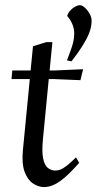

<svg xmlns="http://www.w3.org/2000/svg" viewBox="-20 -729 383 760"><path d="M154.6 11.5Q132 11.5 110.7 -2.8Q89.3 -17 77.5 -48.8Q65.7 -80.6 70.5 -133.1L98 -416.1H25.6L28.6 -450H101.1L110.6 -546L163 -562.1H187.4L176.4 -450H194.5L309 -455L298.4 -411.6L190.9 -416.1H173L150 -178.5Q145 -127.5 151 -100.5Q157 -73.4 170.3 -63.7Q183.7 -53.9 198.5 -53.9Q209.5 -53.9 219.2 -57.6Q228.8 -61.3 243.5 -72.5Q258.2 -83.8 280.9 -106L293.5 -84.5Q260.7 -47.5 236.3 -26.5Q211.8 -5.5 192.1 3Q172.4 11.5 154.6 11.5ZM263 -486.1 245 -490.1Q257 -521.1 264.7 -544.1Q272.4 -567 273.4 -589Q275.4 -608 268.6 -627.5Q261.9 -647 245.9 -666Q250 -678.5 258.8 -688Q267.7 -697.5 278 -703Q288.3 -708.5 296.5 -708.5Q304.7 -708.5 315.7 -698.8Q326.8 -689.1 335.5 -673.3Q344.3 -657.5 342.3 -639.5Q341.3 -618.5 331.6 -595Q321.9 -571.5 304.8 -544.8Q287.6 -518 263 -486.1Z"/></svg>

Font: Ancizar Serif Light
Style: Italic
Weight: 300
Italic angle: -4°
Designer: Cesar Puertas, Viviana Monsalve, Julian Moncada, Julian Prieto, Jose Castro, Felipe Aragon, Mariel Hernandez, Sara Alarc
Version: Version 8.100